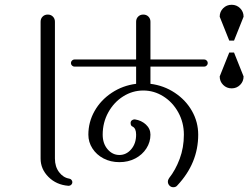

<svg xmlns="http://www.w3.org/2000/svg" viewBox="-20 -800 1040 804"><path d="M683 -39Q683 -47 688 -54Q715 -88 732.5 -135Q750 -182 750 -236Q750 -287 726.5 -329.5Q703 -372 664 -396.5Q625 -421 580 -421Q535 -421 496 -396.5Q457 -372 433.5 -329.5Q410 -287 410 -236Q410 -199 430.5 -175Q451 -151 480 -151Q509 -151 529.5 -175Q550 -199 550 -236Q550 -263 535 -270Q527 -273 527 -285Q527 -292 532 -296Q537 -300 543 -300H545Q572 -296 591 -278.5Q610 -261 610 -236Q610 -205 593 -178.5Q576 -152 546.5 -136.5Q517 -121 480 -121Q443 -121 413.5 -136.5Q384 -152 367 -178.5Q350 -205 350 -236Q350 -289 376 -335Q402 -381 448 -411.5Q494 -442 550 -449V-521H292Q286 -521 281.5 -525.5Q277 -530 277 -536Q277 -542 281.5 -546.5Q286 -551 292 -551H550V-709Q550 -722 558.5 -730.5Q567 -739 580 -739Q593 -739 601.5 -730.5Q610 -722 610 -709V-551H835Q841 -551 845.5 -546.5Q850 -542 850 -536Q850 -530 845.5 -525.5Q841 -521 835 -521H610V-449Q666 -442 712 -411.5Q758 -381 784 -335Q810 -289 810 -236Q810 -117 723 -24Q717 -16 706 -16Q696 -16 689.5 -23Q683 -30 683 -39ZM150 -136V-709Q150 -722 158.5 -730.5Q167 -739 180 -739Q193 -739 201.5 -730.5Q210 -722 210 -709V-136Q210 -102 227.5 -79Q245 -56 270 -52Q276 -51 279.5 -46.5Q283 -42 283 -37Q283 -31 278.5 -26.5Q274 -22 268 -22H266Q216 -26 183 -59Q150 -92 150 -136ZM950 -780Q971 -780 985.5 -765.5Q1000 -751 1000 -730L960 -630H940L900 -730Q900 -751 914.5 -765.5Q929 -780 950 -780ZM900 -480 940 -580H960L1000 -480Q1000 -459 985.5 -444.5Q971 -430 950 -430Q929 -430 914.5 -444.5Q900 -459 900 -480Z"/></svg>

Font: GL-CurulMinamoto Light
Style: Regular
Weight: 300
Designer: Eunice (kana); Ryoko NISHIZUKA 西塚涼子 (ideographs); Frank Grießhammer (Latin, Greek & Cyrillic); Wenlong ZHANG
Foundry: Gutenberg Labo; Adobe
Version: Version 1.002